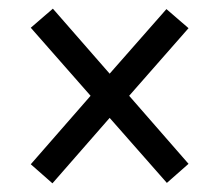

<svg xmlns="http://www.w3.org/2000/svg" viewBox="-20 -580 507 443"><path d="M101 -157 233 -308 365 -158 415 -202 278 -359 415 -515 364 -559 233 -410 102 -560 51 -516 189 -359 51 -201Z"/></svg>

Font: Noto Serif Devanagari Condensed
Style: Bold
Weight: 700
Width: 3
Designer: Universal Thirst, Indian Type Foundry and the Monotype Design Team
Foundry: Monotype Imaging Inc.
Version: Version 2.004